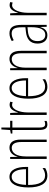

<svg xmlns="http://www.w3.org/2000/svg" viewBox="1017 -1713 706 2780"><g transform="rotate(-90 1370.0 -323.0)"><path d="M200 -539C96 -539 46 -432 46 -264C46 -97 99 10 218 10C261 10 297 -3 327 -22V-60C291 -34 256 -23 220 -23C127 -23 81 -109 82 -269H343V-302C343 -425 306 -539 200 -539ZM200 -507C279 -507 311 -413 310 -300H83C89 -440 132 -507 200 -507Z M621 -539C546 -539 508 -481 492 -423H489L487 -529H459V0H495V-305C495 -440 549 -506 618 -506C672 -506 704 -464 704 -362V0H739V-373C739 -488 697 -539 621 -539Z M963 -22C923 -22 913 -52 913 -114V-497H1011V-529H913V-656H886L877 -529L827 -520V-497H878V-116C878 -33 895 10 958 10C979 10 995 6 1009 -1V-33C998 -27 980 -22 963 -22Z M1242 -537C1178 -537 1149 -470 1132 -415H1130L1124 -529H1096V0H1132V-278C1132 -381 1170 -501 1241 -501C1255 -501 1270 -497 1279 -492L1288 -527C1273 -534 1256 -537 1242 -537Z M1485 -539C1381 -539 1331 -432 1331 -264C1331 -97 1384 10 1503 10C1546 10 1582 -3 1612 -22V-60C1576 -34 1541 -23 1505 -23C1412 -23 1366 -109 1367 -269H1628V-302C1628 -425 1591 -539 1485 -539ZM1485 -507C1564 -507 1596 -413 1595 -300H1368C1374 -440 1417 -507 1485 -507Z M1906 -539C1831 -539 1793 -481 1777 -423H1774L1772 -529H1744V0H1780V-305C1780 -440 1834 -506 1903 -506C1957 -506 1989 -464 1989 -362V0H2024V-373C2024 -488 1982 -539 1906 -539Z M2276 -539C2239 -539 2198 -526 2165 -505L2178 -477C2215 -499 2249 -507 2274 -507C2339 -507 2365 -469 2365 -356V-308L2303 -301C2192 -290 2129 -238 2129 -133C2129 -58 2165 10 2249 10C2322 10 2352 -39 2367 -90H2369L2372 0H2400V-359C2400 -487 2364 -539 2276 -539ZM2305 -272 2366 -278V-219C2366 -100 2334 -20 2254 -20C2199 -20 2165 -60 2165 -133C2165 -218 2210 -262 2305 -272Z M2685 -537C2621 -537 2592 -470 2575 -415H2573L2567 -529H2539V0H2575V-278C2575 -381 2613 -501 2684 -501C2698 -501 2713 -497 2722 -492L2731 -527C2716 -534 2699 -537 2685 -537Z"/></g></svg>

Font: Noto Sans Bengali ExtraCondensed ExtraLight
Style: Regular
Weight: 200
Width: 2
Designer: Joana Ranito - Universal Thirst; Jelle Bosma - Monotype Design Team
Foundry: Universal Thirst ehf.
Version: Version 3.000